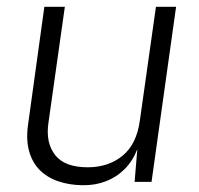

<svg xmlns="http://www.w3.org/2000/svg" viewBox="-20 -537 588 567"><path d="M224 10Q184 9.5 151.5 -1.8Q119 -13 97 -35.2Q75 -57.5 65.8 -91.2Q56.5 -125 63 -170L111 -517H171.5L123 -174Q114.5 -115.5 142.8 -79.2Q171 -43 239 -43Q300 -43 341.8 -77Q383.5 -111 393 -181L440.5 -517H500L427.5 0H377.5L385.5 -96.5Q372 -61.5 348.2 -37.8Q324.5 -14 293 -1.8Q261.5 10.5 224 10Z"/></svg>

Font: Public Sans Thin ExtraLight
Style: Italic
Weight: 250
Italic angle: -8°
Version: Version 2.001